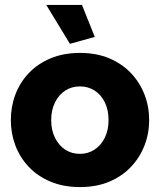

<svg xmlns="http://www.w3.org/2000/svg" viewBox="-20 -750 650 780"><path d="M305 10Q238 10 185.5 -12Q133 -34 97 -72Q61 -110 42.5 -159Q24 -208 24 -262Q24 -317 42.5 -366Q61 -415 97 -453Q133 -491 185.5 -513Q238 -535 305 -535Q372 -535 424 -513Q476 -491 512 -453Q548 -415 567 -366Q586 -317 586 -262Q586 -208 567 -159Q548 -110 512 -72Q476 -34 424 -12Q372 10 305 10ZM188 -262Q188 -221 203.5 -190Q219 -159 245 -142Q271 -125 305 -125Q338 -125 364.5 -142.5Q391 -160 406 -191Q421 -222 421 -262Q421 -303 406 -334Q391 -365 364.5 -382Q338 -399 305 -399Q271 -399 245 -382Q219 -365 203.5 -334Q188 -303 188 -262ZM168 -730H313L365 -600L264 -572Z"/></svg>

Font: Raleway Thin ExtraBold
Style: Regular
Weight: 800
Version: Version 4.026